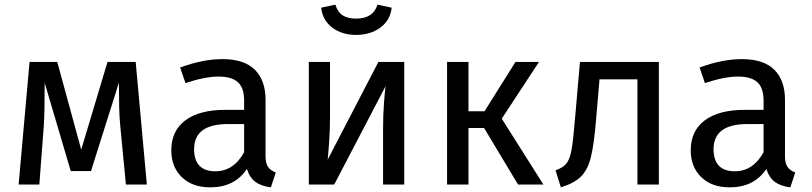

<svg xmlns="http://www.w3.org/2000/svg" viewBox="-20 -793 3487 825"><path d="M611 0H521L497 -249Q493 -288 492 -335.5Q491 -383 491 -438L371 -58H284L172 -437Q172 -305 168 -250L149 0H60L107 -527H226L329 -150L442 -527H563Z M1165 -52 1144 12Q1103 7 1078 -11Q1053 -29 1041 -67Q988 12 884 12Q806 12 761 -32Q716 -76 716 -147Q716 -231 776.5 -276Q837 -321 948 -321H1029V-360Q1029 -416 1002 -440Q975 -464 919 -464Q861 -464 777 -436L754 -503Q852 -539 936 -539Q1029 -539 1075 -493.5Q1121 -448 1121 -364V-123Q1121 -91 1132 -75.5Q1143 -60 1165 -52ZM1029 -139V-260H960Q814 -260 814 -152Q814 -105 837 -81Q860 -57 905 -57Q984 -57 1029 -139Z M1717 0H1626V-238Q1626 -298 1630 -352Q1634 -406 1637 -423L1416 0H1307V-527H1398V-289Q1398 -236 1394 -179.5Q1390 -123 1388 -107L1606 -527H1717ZM1360 -760 1421 -773Q1431 -741 1452.5 -727Q1474 -713 1510 -713Q1546 -713 1569 -727.5Q1592 -742 1602 -773L1663 -760Q1657 -706 1614.5 -674.5Q1572 -643 1510 -643Q1449 -643 1407.5 -674.5Q1366 -706 1360 -760Z M2136 -283 2315 0H2206L2060 -243H1993V0H1901V-527H1993V-315H2062L2195 -527H2296Z M2811 -527V0H2719V-452H2556L2541 -276Q2532 -169 2518.5 -116Q2505 -63 2476.5 -34.5Q2448 -6 2390 12L2367 -61Q2401 -73 2415 -92Q2429 -111 2436 -150Q2443 -189 2451 -286L2472 -527Z M3397 -52 3376 12Q3335 7 3310 -11Q3285 -29 3273 -67Q3220 12 3116 12Q3038 12 2993 -32Q2948 -76 2948 -147Q2948 -231 3008.5 -276Q3069 -321 3180 -321H3261V-360Q3261 -416 3234 -440Q3207 -464 3151 -464Q3093 -464 3009 -436L2986 -503Q3084 -539 3168 -539Q3261 -539 3307 -493.5Q3353 -448 3353 -364V-123Q3353 -91 3364 -75.5Q3375 -60 3397 -52ZM3261 -139V-260H3192Q3046 -260 3046 -152Q3046 -105 3069 -81Q3092 -57 3137 -57Q3216 -57 3261 -139Z"/></svg>

Font: FiraGO
Style: Regular
Weight: 400
Designer: bBox Type
Foundry: bBox Type GmbH
Version: Version 1.001;April 20, 2020;FontCreator 12.0.0.2555 64-bit